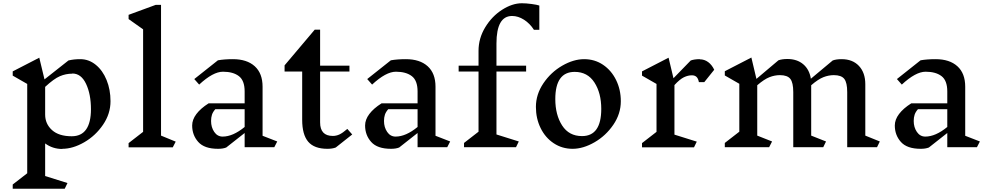

<svg xmlns="http://www.w3.org/2000/svg" viewBox="-20 -903 6059 1178"><path d="M257 -23V177L394 220L377 255H58V229L147 160V-388L58 -439V-465L221 -549L253 -416L400 -532Q432 -540 473 -540Q525 -540 567.5 -505.5Q610 -471 634 -412Q658 -353 658 -282Q658 -205 612 -137.5Q566 -70 496.5 -30Q427 10 362 10V11Q303 11 257 -23ZM257 -370V-200Q257 -143 299 -105Q341 -67 420 -67Q479 -67 508.5 -109Q538 -151 538 -233Q538 -325 508 -388.5Q478 -452 424 -452L423 -451Q384 -451 347.5 -435.5Q311 -420 257 -370Z M1040 1H769V-25L858 -94V-723L769 -786V-812L935 -873H968V-71L1058 -34Z M1663 0H1481V-87L1368 2Q1348 10 1318 10Q1234 10 1196.5 -32Q1159 -74 1159 -133Q1159 -169 1185 -203.5Q1211 -238 1260 -269H1481V-342Q1481 -409 1445.5 -436Q1410 -463 1348 -463Q1287 -463 1202 -384L1172 -418L1317 -533Q1356 -540 1409 -540Q1495 -540 1543 -496.5Q1591 -453 1591 -371V-70L1681 -35ZM1481 -124V-233H1301Q1286 -216 1280.5 -199Q1275 -182 1275 -161Q1275 -122 1294.5 -93.5Q1314 -65 1346 -65Q1409 -65 1481 -124Z M2040 2Q2019 10 1989 10Q1908 10 1871 -33.5Q1834 -77 1834 -168V-464H1726V-502L1911 -721H1944V-500H2124V-464H1944V-152Q1944 -69 2022 -69Q2043 -69 2062.5 -78Q2082 -87 2111 -112L2141 -78Z M2724 0H2542V-87L2429 2Q2409 10 2379 10Q2295 10 2257.5 -32Q2220 -74 2220 -133Q2220 -169 2246 -203.5Q2272 -238 2321 -269H2542V-342Q2542 -409 2506.5 -436Q2471 -463 2409 -463Q2348 -463 2263 -384L2233 -418L2378 -533Q2417 -540 2470 -540Q2556 -540 2604 -496.5Q2652 -453 2652 -371V-70L2742 -35ZM2542 -124V-233H2362Q2347 -216 2341.5 -199Q2336 -182 2336 -161Q2336 -122 2355.5 -93.5Q2375 -65 2407 -65Q2470 -65 2542 -124Z M3289 -869V-720H3256Q3231 -759 3195 -782Q3159 -805 3122 -805Q3026 -805 3026 -636V-500H3208V-464H3026V-78L3163 -35L3146 0H2827V-26L2916 -95V-464H2794V-500H2916V-591Q2916 -668 2957 -735.5Q2998 -803 3060.5 -843Q3123 -883 3182 -883Q3208 -883 3241.5 -878.5Q3275 -874 3289 -869Z M3789 -282Q3789 -205 3743 -137.5Q3697 -70 3627.5 -30Q3558 10 3493 10Q3429 10 3377.5 -24Q3326 -58 3297 -117Q3268 -176 3268 -247Q3268 -324 3314 -392Q3360 -460 3429.5 -500Q3499 -540 3564 -540Q3629 -540 3680 -505.5Q3731 -471 3760 -412Q3789 -353 3789 -282ZM3387 -295Q3387 -198 3429 -133Q3471 -68 3551 -68Q3669 -68 3669 -235Q3669 -332 3627 -397Q3585 -462 3506 -462Q3387 -462 3387 -295Z M4362 -475 4301 -399H4268Q4264 -421 4253.5 -431Q4243 -441 4225 -441Q4201 -441 4176 -429Q4151 -417 4118 -381V-77L4255 -34L4238 1H3919V-25L4008 -94V-388L3919 -439V-465L4082 -549L4112 -423L4218 -532Q4240 -540 4275 -540L4274 -539Q4302 -539 4325 -522Q4348 -505 4362 -475Z M5361 0H5178V-338Q5178 -396 5160 -419Q5142 -442 5096 -442Q5064 -442 5032 -429.5Q5000 -417 4957 -380V-71L5048 -35L5031 0H4847V-338Q4847 -396 4829 -419Q4811 -442 4765 -442Q4733 -442 4701 -429.5Q4669 -417 4626 -380V-71L4717 -35L4699 0H4427V-26L4516 -95V-389L4427 -440V-466L4590 -550L4621 -419L4756 -533Q4778 -541 4811 -541Q4870 -541 4908 -509Q4946 -477 4955 -420L5089 -532Q5110 -540 5144 -540Q5211 -540 5250 -498.5Q5289 -457 5289 -386V-71L5378 -35Z M5974 0H5792V-87L5679 2Q5659 10 5629 10Q5545 10 5507.5 -32Q5470 -74 5470 -133Q5470 -169 5496 -203.5Q5522 -238 5571 -269H5792V-342Q5792 -409 5756.5 -436Q5721 -463 5659 -463Q5598 -463 5513 -384L5483 -418L5628 -533Q5667 -540 5720 -540Q5806 -540 5854 -496.5Q5902 -453 5902 -371V-70L5992 -35ZM5792 -124V-233H5612Q5597 -216 5591.5 -199Q5586 -182 5586 -161Q5586 -122 5605.5 -93.5Q5625 -65 5657 -65Q5720 -65 5792 -124Z"/></svg>

Font: Inknut Antiqua Light
Style: Regular
Weight: 300
Designer: Claus Eggers Sørensen
Foundry: Claus Eggers Sørensen
Version: Version 1.003; ttfautohint (v1.8.2) -l 8 -r 50 -G 200 -x 14 